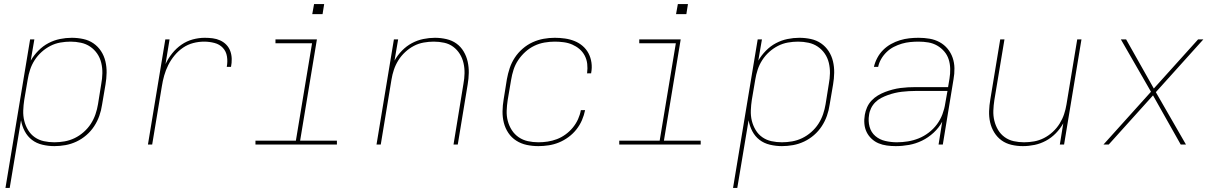

<svg xmlns="http://www.w3.org/2000/svg" viewBox="-20 -715 6040 950"><path d="M7 215 129 -520H150L132 -415Q147 -441 169.5 -464Q192 -487 219.5 -501.5Q247 -516 276.5 -522Q306 -528 335 -528Q364 -528 392 -522Q420 -516 442.5 -500.5Q465 -485 480 -462Q495 -439 501.5 -411.5Q508 -384 507.5 -355Q507 -326 502 -297L485 -197Q481 -169 471.5 -142Q462 -115 446 -90.5Q430 -66 407.5 -46.5Q385 -27 358.5 -14.5Q332 -2 304 3Q276 8 249 8Q219 8 189.5 1Q160 -6 138 -23Q116 -40 102.5 -65.5Q89 -91 84 -120L28 215ZM249 -11Q274 -11 299.5 -15.5Q325 -20 349 -31.5Q373 -43 394 -61.5Q415 -80 429.5 -102.5Q444 -125 452.5 -150Q461 -175 465 -200L481 -300Q486 -326 486.5 -352.5Q487 -379 481 -404Q475 -429 461 -449.5Q447 -470 426.5 -484Q406 -498 380.5 -503.5Q355 -509 329 -509Q304 -509 278.5 -504.5Q253 -500 229.5 -488Q206 -476 186 -458Q166 -440 151.5 -417.5Q137 -395 129 -370.5Q121 -346 117 -321L100 -221Q96 -195 95 -168.5Q94 -142 100 -117.5Q106 -93 119 -71.5Q132 -50 152 -36Q172 -22 197 -16.5Q222 -11 249 -11Z M712 0 798 -520H819L799 -398Q812 -426 832 -451Q852 -476 878 -494Q904 -512 934 -520Q964 -528 993 -528Q1013 -528 1032.5 -525.5Q1052 -523 1069.5 -515Q1087 -507 1100 -493.5Q1113 -480 1119.5 -462Q1126 -444 1126.5 -424Q1127 -404 1123 -384H1102Q1107 -410 1103 -435.5Q1099 -461 1082.5 -478.5Q1066 -496 1041 -502.5Q1016 -509 990 -509Q963 -509 936 -502Q909 -495 885.5 -479Q862 -463 843.5 -440.5Q825 -418 812.5 -393Q800 -368 792.5 -341.5Q785 -315 781 -289L733 0Z M1244 0V-19H1444L1524 -501H1343V-520H1548L1465 -19H1647V0ZM1525 -645 1534 -695H1584L1576 -645Z M1843 0 1929 -520H1950L1932 -415Q1947 -442 1969 -464.5Q1991 -487 2018 -501.5Q2045 -516 2074.5 -522Q2104 -528 2132 -528Q2161 -528 2189 -521.5Q2217 -515 2238.5 -499.5Q2260 -484 2274 -460.5Q2288 -437 2294 -410Q2300 -383 2299.5 -354.5Q2299 -326 2294 -297L2245 0H2224L2273 -300Q2278 -326 2278.5 -352Q2279 -378 2273.5 -402.5Q2268 -427 2255 -448Q2242 -469 2222.5 -483.5Q2203 -498 2178 -503.5Q2153 -509 2126 -509Q2102 -509 2076.5 -504.5Q2051 -500 2028 -488Q2005 -476 1985 -457.5Q1965 -439 1951 -416.5Q1937 -394 1929 -370Q1921 -346 1917 -321L1864 0Z M2644 8Q2614 8 2586 2Q2558 -4 2534.5 -19Q2511 -34 2495.5 -57Q2480 -80 2473 -107.5Q2466 -135 2466.5 -164.5Q2467 -194 2472 -223L2488 -323Q2493 -351 2502 -378Q2511 -405 2527 -429.5Q2543 -454 2566 -474Q2589 -494 2615.5 -506Q2642 -518 2669.5 -523Q2697 -528 2725 -528Q2750 -528 2775 -524.5Q2800 -521 2822.5 -512Q2845 -503 2863 -487.5Q2881 -472 2892 -451Q2903 -430 2906.5 -405Q2910 -380 2905 -354Q2905 -354 2905 -353.5Q2905 -353 2905 -352H2884Q2884 -353 2884.5 -353.5Q2885 -354 2885 -354Q2888 -377 2885.5 -399Q2883 -421 2873 -440Q2863 -459 2847 -472.5Q2831 -486 2811.5 -494.5Q2792 -503 2769.5 -506Q2747 -509 2725 -509Q2700 -509 2674 -504.5Q2648 -500 2624 -488.5Q2600 -477 2579.5 -458.5Q2559 -440 2544 -417.5Q2529 -395 2521 -370Q2513 -345 2509 -320L2492 -220Q2488 -194 2487 -167.5Q2486 -141 2492.5 -116.5Q2499 -92 2512.5 -71Q2526 -50 2546.5 -36Q2567 -22 2592 -16.5Q2617 -11 2644 -11Q2667 -11 2690 -14.5Q2713 -18 2735.5 -26.5Q2758 -35 2778.5 -50Q2799 -65 2814.5 -84Q2830 -103 2840 -125Q2850 -147 2854 -170H2875Q2870 -145 2859.5 -120.5Q2849 -96 2832 -74.5Q2815 -53 2792.5 -36.5Q2770 -20 2745.5 -10Q2721 0 2695 4Q2669 8 2644 8Z M3044 0V-19H3244L3324 -501H3143V-520H3348L3265 -19H3447V0ZM3325 -645 3334 -695H3384L3376 -645Z M3607 215 3729 -520H3750L3732 -415Q3747 -441 3769.5 -464Q3792 -487 3819.5 -501.5Q3847 -516 3876.5 -522Q3906 -528 3935 -528Q3964 -528 3992 -522Q4020 -516 4042.5 -500.5Q4065 -485 4080 -462Q4095 -439 4101.5 -411.5Q4108 -384 4107.5 -355Q4107 -326 4102 -297L4085 -197Q4081 -169 4071.5 -142Q4062 -115 4046 -90.5Q4030 -66 4007.5 -46.5Q3985 -27 3958.5 -14.5Q3932 -2 3904 3Q3876 8 3849 8Q3819 8 3789.5 1Q3760 -6 3738 -23Q3716 -40 3702.5 -65.5Q3689 -91 3684 -120L3628 215ZM3849 -11Q3874 -11 3899.5 -15.5Q3925 -20 3949 -31.5Q3973 -43 3994 -61.5Q4015 -80 4029.5 -102.5Q4044 -125 4052.5 -150Q4061 -175 4065 -200L4081 -300Q4086 -326 4086.5 -352.5Q4087 -379 4081 -404Q4075 -429 4061 -449.5Q4047 -470 4026.5 -484Q4006 -498 3980.5 -503.5Q3955 -509 3929 -509Q3904 -509 3878.5 -504.5Q3853 -500 3829.5 -488Q3806 -476 3786 -458Q3766 -440 3751.5 -417.5Q3737 -395 3729 -370.5Q3721 -346 3717 -321L3700 -221Q3696 -195 3695 -168.5Q3694 -142 3700 -117.5Q3706 -93 3719 -71.5Q3732 -50 3752 -36Q3772 -22 3797 -16.5Q3822 -11 3849 -11Z M4412 8Q4390 8 4368 5Q4346 2 4327 -6Q4308 -14 4292.5 -28.5Q4277 -43 4268 -61.5Q4259 -80 4257 -102Q4255 -124 4259 -147Q4262 -165 4270 -183.5Q4278 -202 4292 -217Q4306 -232 4323.5 -242.5Q4341 -253 4359.5 -260Q4378 -267 4397 -272Q4416 -277 4435 -279.5Q4454 -282 4473 -283Q4492 -284 4511 -284H4671L4678 -326Q4682 -350 4681.5 -374.5Q4681 -399 4674 -421Q4667 -443 4652 -460.5Q4637 -478 4617 -489.5Q4597 -501 4573.5 -505Q4550 -509 4525 -509Q4505 -509 4484 -507Q4463 -505 4442.5 -499Q4422 -493 4402.5 -483Q4383 -473 4367 -457.5Q4351 -442 4340 -423Q4329 -404 4325 -384H4304Q4309 -406 4320.5 -428Q4332 -450 4349.5 -467.5Q4367 -485 4388.5 -497Q4410 -509 4433 -516Q4456 -523 4479 -525.5Q4502 -528 4525 -528Q4553 -528 4579.5 -523.5Q4606 -519 4629 -506.5Q4652 -494 4668.5 -474Q4685 -454 4693.5 -429.5Q4702 -405 4702.5 -377.5Q4703 -350 4698 -323L4645 0H4624L4642 -113Q4626 -83 4599.5 -58.5Q4573 -34 4542 -19Q4511 -4 4478 2Q4445 8 4412 8ZM4418 -11Q4445 -11 4472.5 -15.5Q4500 -20 4526 -30.5Q4552 -41 4575.5 -59Q4599 -77 4616 -100Q4633 -123 4643 -149.5Q4653 -176 4657 -203L4668 -265H4511Q4494 -265 4477 -264Q4460 -263 4442.5 -261Q4425 -259 4408 -255Q4391 -251 4374 -245Q4357 -239 4340.5 -230.5Q4324 -222 4311 -209Q4298 -196 4290 -179.5Q4282 -163 4280 -146Q4275 -116 4282.5 -88Q4290 -60 4311 -42Q4332 -24 4360.5 -17.5Q4389 -11 4418 -11Z M5041 8Q5012 8 4984.5 1.5Q4957 -5 4935.5 -20.5Q4914 -36 4899.5 -59.5Q4885 -83 4879 -110Q4873 -137 4874 -165.5Q4875 -194 4880 -223L4929 -520H4950L4900 -220Q4896 -194 4895 -168Q4894 -142 4900 -117.5Q4906 -93 4918.5 -72Q4931 -51 4951 -36.5Q4971 -22 4996 -16.5Q5021 -11 5047 -11Q5072 -11 5097 -15.5Q5122 -20 5145.5 -32Q5169 -44 5189 -62.5Q5209 -81 5223 -103.5Q5237 -126 5245 -150Q5253 -174 5257 -199L5310 -520H5331L5245 0H5224L5241 -105Q5226 -78 5204 -55.5Q5182 -33 5155 -18.5Q5128 -4 5099 2Q5070 8 5041 8Z M5440 0 5675 -261 5526 -520H5552L5689 -277L5908 -520H5934L5699 -259L5848 0H5822L5685 -243L5466 0Z"/></svg>

Font: Iosevka SS04 Th Ex Obl
Style: Regular
Weight: 100
Width: 7
Italic angle: -9°
Monospace: yes
Designer: Belleve Invis
Foundry: Belleve Invis
Version: Version 19.0.0; ttfautohint (v1.8.4)